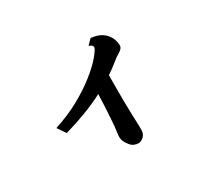

<svg xmlns="http://www.w3.org/2000/svg" viewBox="-133 -858 1267 1154"><g transform="rotate(-30 500.0 -281.0)"><path d="M597.2 -627Q638.2 -622.6 662.1 -609.6Q686 -596.7 701.2 -577.1Q714.8 -560.1 721.4 -539.6Q728 -519 728 -503.9Q728 -491.2 721.2 -482.2Q714.4 -473.1 699.2 -463.9Q689.9 -459 677 -450Q664.1 -440.9 652.8 -431.2Q639.6 -420.4 621.1 -406.5Q602.5 -392.6 581.1 -378.4Q581.1 -323.2 580.8 -278.6Q580.6 -233.9 581.1 -194.1Q581.5 -154.3 582.8 -113.8Q584 -73.2 585.9 -26.9Q586.9 -10.3 586.2 4.9Q585.4 20 581.1 29.8Q573.2 46.4 558.8 55.7Q544.4 64.9 530.8 64.9Q517.1 64.9 502.7 58.8Q488.3 52.7 477.1 39.1Q461.4 19.5 455.3 4.6Q449.2 -10.3 449.2 -22.9Q449.2 -33.7 450.2 -43.7Q451.2 -53.7 453.1 -64.9Q454.6 -72.3 456.8 -95.2Q459 -118.2 461.2 -152.3Q463.4 -186.5 465.6 -227.8Q467.8 -269 469.2 -312.5Q466.3 -310.5 464.8 -310.1Q401.9 -277.8 332 -251.5Q262.2 -225.1 188 -204.1L148.9 -261.2Q202.6 -278.8 245.8 -297.6Q289.1 -316.4 325.9 -336.9Q362.8 -357.4 397 -379.9Q426.3 -398.9 460.2 -425.3Q494.1 -451.7 525.9 -482.9Q557.6 -514.2 580.1 -547.9Q584.5 -554.7 586.7 -559.3Q588.9 -564 588.9 -569.8Q588.9 -576.2 582.8 -582.3Q576.7 -588.4 563 -591.8Z"/></g></svg>

Font: BIZ UDMincho
Style: Bold
Weight: 700
Monospace: yes
Designer: TypeBank Co., Ltd.
Foundry: Morisawa Inc.
Version: Version 1.06